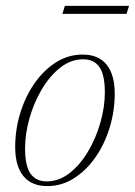

<svg xmlns="http://www.w3.org/2000/svg" viewBox="-20 -621 458 651"><path d="M260.5 -436Q314 -436 341.5 -401.8Q369 -367.5 369 -303.5Q369 -245 352 -189Q335 -133 304 -88.2Q273 -43.5 231.2 -16.8Q189.5 10 140 10Q87 10 59.2 -24.2Q31.5 -58.5 31.5 -122.5Q31.5 -181 48.5 -237Q65.5 -293 96.5 -337.8Q127.5 -382.5 169.2 -409.2Q211 -436 260.5 -436ZM138.5 -6Q180 -6 216 -34.2Q252 -62.5 278.8 -107.8Q305.5 -153 320.5 -205.8Q335.5 -258.5 335.5 -308Q335.5 -367.5 317 -393.8Q298.5 -420 262 -420Q220.5 -420 184.5 -391.8Q148.5 -363.5 121.8 -318.2Q95 -273 80 -220.2Q65 -167.5 65 -118Q65 -58.5 83.5 -32.2Q102 -6 138.5 -6ZM191.5 -574 200 -601H417.5L409 -574Z"/></svg>

Font: Newsreader 16pt ExtraLight
Style: Italic
Weight: 275
Italic angle: -17°
Designer: Hugues Gentile
Foundry: Production Type
Version: Version 1.003; ttfautohint (v1.8.3)